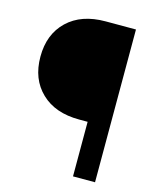

<svg xmlns="http://www.w3.org/2000/svg" viewBox="-108 -787 707 863"><g transform="rotate(15 245.5 -355.5)"><path d="M417 0V-710.9H275.9C201.2 -710.9 142.1 -690.4 98.6 -648.9C55.2 -607.4 33.7 -551.8 33.7 -482.4C33.7 -412.6 55.2 -357.4 98.6 -315.9C141.6 -274.4 200.7 -253.9 275.4 -253.9H314.5V0Z"/></g></svg>

Font: Roboto Medium
Style: Regular
Weight: 500
Designer: Google
Version: Version 2.137; 2017